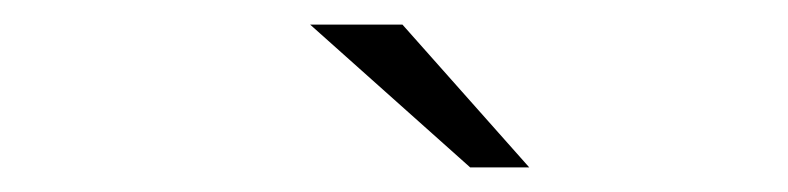

<svg xmlns="http://www.w3.org/2000/svg" viewBox="-20 -715 640 156"><path d="M362 -579 232 -695H307L410 -579Z"/></svg>

Font: Red Hat Text
Style: Italic
Weight: 300
Italic angle: -12°
Designer: Pentagram, MCKL
Foundry: Pentagram, MCKL
Version: Version 1.023